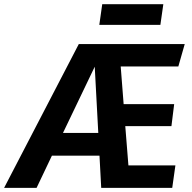

<svg xmlns="http://www.w3.org/2000/svg" viewBox="-76 -904 922 924"><path d="M710 -883.8 695.8 -784.2H401.9L416 -883.8ZM782.2 -584H504.9L519 -402.8H762.2L749 -296.9H526.9L542 -107.9H768.1L752.9 0H411.1L402.8 -154.8H173.8L100.1 0H-56.2L303.2 -691.9H813ZM227.1 -264.2H397L379.9 -583Z"/></svg>

Font: FiraGO SemiBold
Style: Italic
Weight: 600
Italic angle: -8°
Designer: bBox Type GmbH
Foundry: bBox Type GmbH
Version: Version 1.001;PS 001.001;hotconv 1.0.88;makeotf.lib2.5.64775